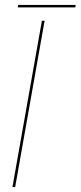

<svg xmlns="http://www.w3.org/2000/svg" viewBox="-20 -759 327 779"><path d="M30.5 0H41.5L161 -675H150ZM52 -729H285.5L287 -739H54Z"/></svg>

Font: Anybody Thin
Style: Italic
Weight: 100
Italic angle: -10°
Designer: Tyler Finck
Foundry: Etcetera Type Company
Version: Version 1.114;gftools[0.9.25]